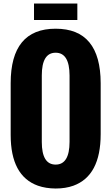

<svg xmlns="http://www.w3.org/2000/svg" viewBox="-20 -1060 636 1097"><path d="M377.4 -628.9Q377 -758.8 297.9 -758.8Q218.8 -758.8 218.8 -628.9V-249Q218.8 -119.6 297.9 -119.6Q377 -119.6 377.4 -249ZM41 -289.1V-584.5Q41 -896 297.9 -896Q554.7 -896 555.2 -584.5V-293.5Q555.2 -55.7 399.4 1Q354.5 17.1 297.9 17.1Q241.2 16.6 196.8 1Q41 -54.7 41 -289.1ZM174.3 -945.8V-1040H421.9V-945.8Z"/></svg>

Font: Oswald-Bold
Style: Bold
Weight: 700
Designer: vernon adams
Foundry: vernon adams
Version: Version 2.002; ttfautohint (v0.92.18-e454-dirty) -l 8 -r 50 